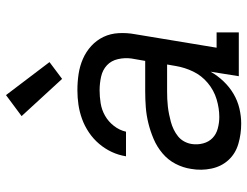

<svg xmlns="http://www.w3.org/2000/svg" viewBox="-112 -704 824 640"><g transform="rotate(-90 300.0 -384.0)"><path d="M208 8Q173 8 140.5 -1.5Q108 -11 86.5 -34.5Q65 -58 58 -91.5Q51 -125 57 -159Q61 -186 74 -211Q87 -236 109 -254.5Q131 -273 157 -284Q183 -295 209.5 -301.5Q236 -308 262.5 -310Q289 -312 316 -312H417L425 -358Q428 -380 423 -402.5Q418 -425 402.5 -439.5Q387 -454 364.5 -459Q342 -464 319 -464Q298 -464 276 -460.5Q254 -457 234.5 -446Q215 -435 200.5 -416.5Q186 -398 181 -376H99Q103 -401 113.5 -423.5Q124 -446 140.5 -465.5Q157 -485 178.5 -499.5Q200 -514 223.5 -522.5Q247 -531 271 -534.5Q295 -538 319 -538Q347 -538 373.5 -534Q400 -530 424 -519.5Q448 -509 467 -491.5Q486 -474 497 -451Q508 -428 509.5 -400.5Q511 -373 506 -346L461 -74H512V0H366L381 -94Q368 -71 349 -51Q330 -31 307 -17.5Q284 -4 258.5 2Q233 8 208 8ZM230 -65Q259 -65 289 -74Q319 -83 343.5 -103.5Q368 -124 381.5 -152Q395 -180 400 -210L405 -239H316Q303 -239 290.5 -238.5Q278 -238 265 -236.5Q252 -235 239.5 -232.5Q227 -230 214 -226.5Q201 -223 188.5 -217Q176 -211 165.5 -202.5Q155 -194 148.5 -182Q142 -170 140 -157Q137 -138 142 -119Q147 -100 160 -87.5Q173 -75 192 -70Q211 -65 230 -65ZM357 -589 233 -724 303 -776 413 -631Z"/></g></svg>

Font: Iosevka Slab Extended Oblique
Style: Regular
Weight: 400
Width: 7
Italic angle: -9°
Monospace: yes
Designer: Belleve Invis
Foundry: Belleve Invis
Version: Version 11.1.0; ttfautohint (v1.8.3)